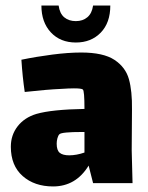

<svg xmlns="http://www.w3.org/2000/svg" viewBox="-20 -659 531 691"><path d="M315 0 299 -63Q253 12 171 12Q104 12 61.5 -25.5Q19 -63 19 -131Q19 -173 43.5 -204.5Q68 -236 111 -249Q167 -265 284 -267Q284 -333 278 -337Q273 -341 246 -341Q229 -341 199 -339Q151 -337 69 -328Q61 -382 57 -444Q110 -455 168 -462.5Q226 -470 272 -470Q352 -470 392 -443.5Q432 -417 444 -374Q456 -331 455 -265L454 -118L457 0ZM284 -110V-184H276Q202 -184 194 -176Q189 -171 186.5 -161Q184 -151 184 -142Q184 -118 195 -109Q206 -100 229 -100Q255 -100 284 -110ZM129 -639H191Q195 -610 211.5 -596.5Q228 -583 253 -583Q278 -583 294.5 -597Q311 -611 315 -639H377Q377 -577 342.5 -541.5Q308 -506 253 -506Q197 -506 163 -542.5Q129 -579 129 -639Z"/></svg>

Font: Lalezar
Style: Regular
Weight: 400
Designer: Borna Izadpanah
Foundry: Borna Izadpanah
Version: Version 1.004